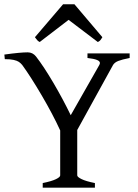

<svg xmlns="http://www.w3.org/2000/svg" viewBox="-20 -860 634 880"><path d="M175.8 -21Q216.8 -29.3 236.3 -38.8Q255.9 -48.3 255.9 -56.2V-262.2Q222.2 -335.9 171.1 -422.9Q120.1 -509.8 82 -562Q74.7 -570.8 66.4 -576.4Q58.1 -582 42.7 -585.4Q27.3 -588.9 2 -588.9L0 -609.9Q72.8 -620.1 106.9 -620.1Q129.9 -620.1 145 -601.1Q180.7 -555.2 224.9 -480Q269 -404.8 304.2 -332L435.1 -562Q438 -567.4 438 -571.3Q438 -579.6 424.6 -585.2Q411.1 -590.8 380.9 -594.2V-615.2H574.2V-594.2Q539.1 -587.4 522 -580.6Q504.9 -573.7 498 -562L334 -264.2V-56.2Q334 -48.8 353.8 -39.1Q373.5 -29.3 415 -21V0H175.8ZM294.4 -769 162.1 -667.5Q156.2 -670.4 153.1 -673.3Q149.9 -676.3 146.2 -681.4Q142.6 -686.5 140.1 -689.5L269 -840.3H321.3L449.2 -689.5Q447.8 -687.5 444.1 -681.6Q440.4 -675.8 437 -672.9Q433.6 -669.9 428.2 -667.5Z"/></svg>

Font: David Libre
Style: Regular
Weight: 400
Version: Version 1.000